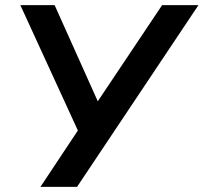

<svg xmlns="http://www.w3.org/2000/svg" viewBox="-20 -725 790 745"><path d="M137 0 293 -235V-195L59 -705H192L367 -315H348L609 -705H750L279 0Z"/></svg>

Font: Nunito Sans 11pt
Style: Bold Italic
Weight: 700
Italic angle: -9°
Version: Version 3.101;gftools[0.9.27]